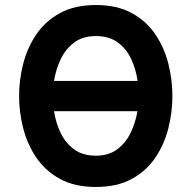

<svg xmlns="http://www.w3.org/2000/svg" viewBox="-20 -732 762 764"><path d="M361.5 12Q277.5 12 219.2 -19.8Q161 -51.5 125 -104.2Q89 -157 72.5 -221Q56 -285 56 -350Q56 -415 72.5 -479Q89 -543 125 -595.8Q161 -648.5 219.2 -680.2Q277.5 -712 361.5 -712Q445.5 -712 503.8 -680.2Q562 -648.5 597.8 -595.8Q633.5 -543 649.8 -479Q666 -415 666 -350Q666 -285 649.8 -221Q633.5 -157 597.8 -104.2Q562 -51.5 503.8 -19.8Q445.5 12 361.5 12ZM361.5 -588.5Q309 -588.5 274.8 -562.5Q240.5 -536.5 221.2 -495.8Q202 -455 195 -410H527.5Q521 -456.5 502 -497.2Q483 -538 448.5 -563.2Q414 -588.5 361.5 -588.5ZM361.5 -112.5Q412.5 -112.5 446.8 -138.2Q481 -164 500.2 -204.5Q519.5 -245 527 -289.5H195Q202 -243.5 221.2 -203.2Q240.5 -163 274.8 -137.8Q309 -112.5 361.5 -112.5Z"/></svg>

Font: Overpass
Style: Bold
Weight: 700
Designer: Delve Withrington, Dave Bailey, Thomas Jockin
Foundry: Delve Fonts LLC
Version: Version 4.000; ttfautohint (v1.8.3)